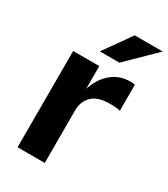

<svg xmlns="http://www.w3.org/2000/svg" viewBox="-180 -808 783 893"><g transform="rotate(30 212.0 -361.5)"><path d="M62.5 0V-517H203V-394.5Q221.5 -454 263.5 -490.5Q305.5 -527 367 -527Q383.5 -527 389.5 -524V-385Q385 -386.5 378.8 -387.2Q372.5 -388 367.5 -388.5Q281 -396 244.8 -365.5Q208.5 -335 208.5 -283V0ZM274 -723H424.5L276 -577.5H171Z"/></g></svg>

Font: Public Sans
Style: Bold
Weight: 700
Designer: The Public Sans project authors (U.S. Web Design System). Libre Franklin designed by Pablo Impallari and Rodrigo Fuenzal
Version: Version 1.008; ttfautohint (v1.8.1) -l 8 -r 50 -G 200 -x 14 